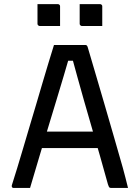

<svg xmlns="http://www.w3.org/2000/svg" viewBox="-20 -928 690 948"><path d="M147.8 -278.2H402.5Q414.2 -278.2 425.7 -278.2Q437.3 -278.2 448 -278.2L476.2 -287.8L486.4 -241.2L495.5 -196.8H158Q155 -196.8 152.5 -198.3Q150 -199.8 148.5 -202.3Q147 -204.8 147 -207.8ZM128.4 0Q108 0 87.8 0Q67.5 0 46.5 0Q43.9 0 41.6 -1.6Q39.3 -3.2 38.4 -6.2Q37.5 -9.2 38.5 -13.6Q50.5 -51.6 64.7 -97.5Q78.9 -143.5 94 -195.2Q109.2 -246.8 125.4 -301.3Q141.7 -355.8 157.9 -410.3Q174.2 -464.7 189.5 -517.6Q204.9 -570.5 219.5 -618Q234 -665.4 246.5 -705.9Q285.5 -705.9 327.6 -705.9Q369.8 -705.9 401.1 -705.9Q405.1 -705.9 407.4 -704.4Q409.7 -702.9 410.9 -700.6Q412.1 -698.3 413.1 -694.9Q433.3 -626.1 454.5 -554.4Q475.8 -482.7 497.4 -408.1Q519.1 -333.6 541.5 -256.1Q564 -178.6 586.7 -98.6Q592.9 -74.5 599.6 -49.9Q606.2 -25.4 612.1 0Q592.8 0 571 0Q549.2 0 529.5 0Q524.7 0 521.7 -1.5Q518.8 -3 517.1 -7Q515.4 -11 512.8 -18.4Q493.5 -88.3 473.2 -159.8Q453 -231.3 432.6 -300.3Q412.3 -369.3 394.3 -433Q376.3 -496.6 361.3 -550.8Q346.4 -605 335.3 -645.8L363 -628H294.3L321.5 -645.2Q309.9 -604.4 294.4 -552.6Q278.9 -500.7 260.2 -438.7Q241.6 -376.7 220.1 -306.6Q198.7 -236.4 175.7 -159.4Q152.7 -82.4 128.4 0ZM165.1 -907.5Q189.9 -907.5 215.4 -907.5Q240.8 -907.5 265.6 -907.5Q269.6 -907.5 271.6 -906Q273.6 -904.5 275.1 -902.5Q276.6 -900.5 276.6 -896.5V-799.7Q251.8 -799.7 226.4 -799.7Q200.9 -799.7 176.1 -799.7Q173.1 -799.7 170.6 -801.2Q168.1 -802.7 166.6 -805.2Q165.1 -807.7 165.1 -810.7ZM373.4 -907.5Q398.2 -907.5 423.6 -907.5Q449.1 -907.5 473.9 -907.5Q477.9 -907.5 479.9 -906Q481.9 -904.5 483.4 -902.5Q484.9 -900.5 484.9 -896.5V-799.7Q460.1 -799.7 434.6 -799.7Q409.2 -799.7 384.4 -799.7Q381.4 -799.7 378.9 -801.2Q376.4 -802.7 374.9 -805.2Q373.4 -807.7 373.4 -810.7Z"/></svg>

Font: Recursive Sans Linear Light
Style: Regular
Weight: 300
Version: Version 1.085